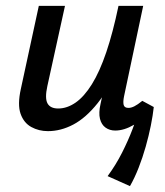

<svg xmlns="http://www.w3.org/2000/svg" viewBox="-20 -438 560 653"><path d="M143 8Q112 8 86.5 -6Q61 -20 50 -51Q39 -82 51 -136L112 -418H201L141 -145Q132 -104 141.5 -86.5Q151 -69 178 -69Q208 -69 237 -89Q266 -109 292.5 -151.5Q319 -194 341.5 -260.5Q364 -327 383 -418H442Q418 -300 385 -218.5Q352 -137 312 -87Q272 -37 229.5 -14.5Q187 8 143 8ZM422 195 346 161Q374 123 395 81.5Q416 40 431 0.5Q446 -39 456 -70L503 -74Q500 -46 493 -11Q486 24 475.5 61Q465 98 451.5 132.5Q438 167 422 195ZM372 6Q353 6 339 -4Q325 -14 320 -34Q315 -54 322 -85L394 -418H467L402 -111Q398 -92 400.5 -81.5Q403 -71 417 -71Q426 -71 437 -76.5Q448 -82 464 -95L503 -74Q469 -33 435.5 -13.5Q402 6 372 6Z"/></svg>

Font: Ysabeau Infant SemiBold
Style: Italic
Weight: 600
Italic angle: -12°
Designer: Christian Thalmann (Catharsis Fonts)
Version: Version 2.002; featfreeze: ss01,ss02,lnum